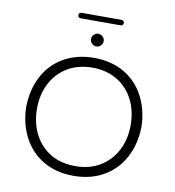

<svg xmlns="http://www.w3.org/2000/svg" viewBox="-98 -1024 1008 1106"><g transform="rotate(10 406.0 -470.5)"><path d="M647 -496Q613 -563 551 -600Q488 -637 406 -637Q321 -636 260 -599Q199 -562 165 -496Q132 -432 132 -349.5Q132 -267 165 -202Q184 -164 213 -135Q286 -61 406 -61Q491 -61 552 -99Q613 -136 647 -202Q680 -266 680 -348.5Q680 -431 647 -496ZM583 -650Q658 -606 699 -528Q741 -449 743 -349Q741 -249 699.5 -170.5Q658 -92 582 -48Q506 -4 405.5 -4Q305 -4 229 -48Q154 -92 113 -170Q71 -248 69 -349Q71 -450 112 -528Q153 -606 229 -650Q306 -694 406.5 -694Q507 -694 583 -650ZM432 -772Q421 -761 406 -761Q391 -761 380 -772Q369 -783 369 -798Q369 -813 380 -824Q391 -835 406 -835Q421 -835 432 -824Q443 -813 443 -798Q443 -783 432 -772ZM289 -905Q282 -905 277.5 -909.5Q273 -914 273 -921Q273 -928 277.5 -932.5Q282 -937 289 -937H523Q530 -937 534.5 -932.5Q539 -928 539 -921Q539 -914 534.5 -909.5Q530 -905 523 -905Z"/></g></svg>

Font: Kurewa Gothic CJK TC Regular
Style: Regular
Weight: 400
Designer: Max Yao
Foundry: Max-Everyday
Version: Version 1.071; ttfautohint (v1.8.3)